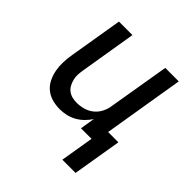

<svg xmlns="http://www.w3.org/2000/svg" viewBox="-188 -658 976 976"><g transform="rotate(45 300.0 -170.0)"><path d="M503 180H408L438 0H362L375 -79Q362 -59 344.5 -42Q327 -25 306 -13.5Q285 -2 262 3Q239 8 217 8Q188 8 161.5 0.5Q135 -7 114.5 -24Q94 -41 82 -65.5Q70 -90 65 -117.5Q60 -145 61 -173.5Q62 -202 67 -231L115 -520H212L162 -217Q159 -200 158 -182.5Q157 -165 161 -149Q165 -133 172.5 -118.5Q180 -104 193 -94Q206 -84 222 -80Q238 -76 255 -76Q279 -76 303.5 -83Q328 -90 347.5 -106Q367 -122 378.5 -145Q390 -168 393 -192L448 -520H545L473 -84H547Z"/></g></svg>

Font: Iosevka Aile Medium
Style: Italic
Weight: 500
Italic angle: -9°
Designer: Belleve Invis
Foundry: Belleve Invis
Version: Version 31.1.0; ttfautohint (v1.8.4)